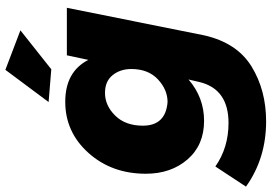

<svg xmlns="http://www.w3.org/2000/svg" viewBox="-190 -642 1011 715"><g transform="rotate(-90 315.5 -284.5)"><path d="M221 201Q83 201 -22 126L53 12Q123 61 215 61Q340 61 367 -45L377 -88Q310 -30 223 -30Q133 -30 79.5 -91.5Q26 -153 26 -247Q26 -374 103.5 -460.5Q181 -547 294 -547Q406 -547 450 -461L467 -541H644L541 -28Q513 93 425 147Q337 201 221 201ZM293 -166Q339 -166 377.5 -202Q416 -238 416 -301Q416 -342 393.2 -370.5Q370.5 -399 327 -399Q280 -399 242.5 -361Q205 -323 205 -258Q205 -173 293 -166ZM415 -599 293 -609 413 -770 560 -714Z"/></g></svg>

Font: Argentum Novus
Style: Bold Italic
Weight: 700
Designer: Julieta Ulanovsky (font) & Cristiano Sobral (main changes)
Foundry: Julieta Ulanovsky (font) & Cristiano Sobral (main changes)
Version: Version 3.00;November 27, 2020;FontCreator 13.0.0.2655 64-bi